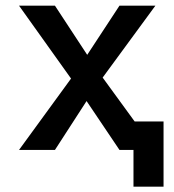

<svg xmlns="http://www.w3.org/2000/svg" viewBox="-20 -538 626 689"><path d="M459 131.8V-102.1H566.9V131.8ZM48.3 0 256.8 -286.1 408.7 -517.6H537.6L321.3 -222.7L177.2 0ZM408.7 0 258.8 -222.7 48.3 -517.6H177.2L329.1 -286.1L537.6 0Z"/></svg>

Font: Cascadia Code Medium
Style: Regular
Weight: 500
Monospace: yes
Designer: Aaron Bell
Foundry: Saja Typeworks
Version: Version 2407.024